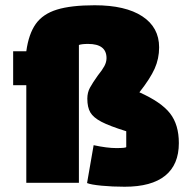

<svg xmlns="http://www.w3.org/2000/svg" viewBox="-20 -695 725 730"><path d="M311 1 336 -143Q387 -132 422 -132Q459 -132 460 -136V-196Q396 -216 365.5 -232Q335 -248 323.5 -267.5Q312 -287 312 -320Q312 -343 322 -361.5Q332 -380 352 -408Q369 -429 377 -444Q385 -459 385 -474Q385 -528 315 -528Q291 -528 280 -524V0H80V-371H30V-500H80Q89 -566 116 -604Q143 -642 196.5 -658.5Q250 -675 340 -675Q457 -675 521 -633Q585 -591 585 -515Q585 -472 568 -434Q551 -396 510 -344Q593 -307 626.5 -264Q660 -221 660 -151Q660 -69 608 -27Q556 15 454 15Q407 15 366 11Q325 7 311 1Z"/></svg>

Font: Changa ExtraBold
Style: Regular
Weight: 800
Designer: Eduardo Rodriguez Tunni
Foundry: Eduardo Rodriguez Tunni
Version: Version 2.002; ttfautohint (v1.5) -l 8 -r 50 -G 220 -x 14 -H